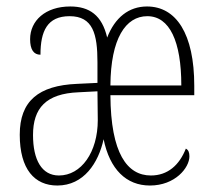

<svg xmlns="http://www.w3.org/2000/svg" viewBox="-20 -563 662 593"><path d="M157 10C239 10 284 -60 300 -133C319 -40 370 10 443 10C521 10 565 -45 565 -80C565 -92 562 -100 554 -104C534 -53 498 -21 446 -21C373 -21 322 -89 321 -269H580V-298C580 -459 524 -543 434 -543C378 -543 335 -509 311 -447C295 -516 256 -543 197 -543C120 -543 73 -499 73 -442C73 -410 84 -394 105 -394C105 -467 126 -513 195 -513C267 -513 281 -458 281 -371V-307L218 -304C99 -299 41 -251 41 -147C41 -40 87 10 157 10ZM540 -299H321C322 -444 368 -513 435 -513C504 -513 540 -435 540 -299ZM162 -21C109 -21 82 -69 82 -146C82 -229 122 -274 223 -278L281 -281L282 -192C282 -93 231 -21 162 -21Z"/></svg>

Font: Noto Serif Georgian ExtraCondensed ExtraLight
Style: Regular
Weight: 200
Width: 2
Designer: Monotype Design Team, Akaki Razmadze
Foundry: Google LLC
Version: Version 2.003